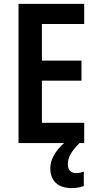

<svg xmlns="http://www.w3.org/2000/svg" viewBox="-20 -734 500 985"><path d="M328 109C328 74 344 44 388 0H412V-104H195V-320H398V-423H195V-611H412V-714H75V0H309C265 38 238 84 238 129C238 193 276 231 348 231C375 231 395 226 410 220V146C400 150 388 154 370 154C343 154 328 137 328 109Z"/></svg>

Font: Noto Sans Thai Cond SemBd
Style: Regular
Weight: 600
Width: 3
Designer: Monotype Design Team
Foundry: Monotype Imaging Inc.
Version: Version 2.002